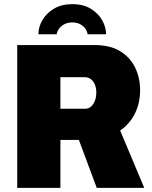

<svg xmlns="http://www.w3.org/2000/svg" viewBox="-20 -905 730 925"><path d="M63 0V-688H434Q511 -688 559.5 -658Q608 -628 631.5 -578.5Q655 -529 655 -471Q655 -409 630.5 -359Q606 -309 559 -276L675 0H446L360 -231H271V0ZM271 -381H389Q414 -381 429 -403.5Q444 -426 444 -459Q444 -480 437.5 -496.5Q431 -513 418.5 -523Q406 -533 389 -533H271ZM165 -740Q165 -774 183.5 -807Q202 -840 239 -862.5Q276 -885 328 -885Q382 -885 418 -862.5Q454 -840 472.5 -807Q491 -774 491 -740H402Q400 -754 391 -767Q382 -780 366 -788.5Q350 -797 328 -797Q307 -797 290.5 -788.5Q274 -780 264.5 -767Q255 -754 253 -740Z"/></svg>

Font: Archivo SemiCondensed Black
Style: Regular
Weight: 900
Width: 4
Designer: Hector Gatti
Foundry: Omnibus-Type
Version: Version 2.001